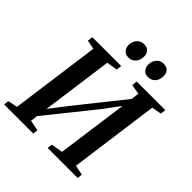

<svg xmlns="http://www.w3.org/2000/svg" viewBox="-252 -1128 1298 1298"><g transform="rotate(45 396.5 -479.0)"><path d="M-1.5 0 2 -35.5 71 -50 158.5 -692.5 93.5 -705 98.5 -743H374L369.5 -705L292 -692.5L215.5 -132.5L192 -142L315 -302L614.5 -677.5L575.5 -587.5L588.5 -692.5L518 -705L522.5 -743H795.5L791 -705L721.5 -692.5L634.5 -50L705 -35.5L701.5 0H414L418.5 -35.5L501.5 -50L577 -601L601.5 -599.5L488 -446L177.5 -59.5L216 -137.5L205 -50L280.5 -35.5L277 0ZM365.5 -818Q340 -818 324.2 -835.5Q308.5 -853 308.5 -880Q309.5 -913.5 329 -935.5Q348.5 -957.5 379.5 -957.5Q409 -957.5 424 -940.2Q439 -923 438.5 -897.5Q438 -863 419 -840.5Q400 -818 365.5 -818ZM552.5 -818Q527.5 -818 511.8 -835.5Q496 -853 496.5 -880Q497 -913.5 516.2 -935.5Q535.5 -957.5 566.5 -957.5Q596 -957.5 611 -940.2Q626 -923 625.5 -897.5Q625.5 -863 606.5 -840.5Q587.5 -818 552.5 -818Z"/></g></svg>

Font: Merriweather 60pt SemiBold
Style: Italic
Weight: 600
Italic angle: -7.8°
Version: Version 2.101